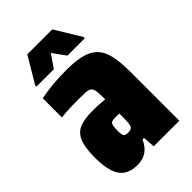

<svg xmlns="http://www.w3.org/2000/svg" viewBox="-212 -771 859 859"><g transform="rotate(-45 218.0 -341.5)"><path d="M131 8Q91 8 66 -9Q41 -26 30 -61.5Q19 -97 19 -150Q19 -215 33.5 -248.5Q48 -282 78.5 -294Q109 -306 156 -306Q165 -306 174 -306Q183 -306 193 -305.5Q203 -305 213.5 -304Q224 -303 236 -302V-322Q236 -346 233 -359.5Q230 -373 221.5 -379Q213 -385 196.5 -386Q180 -387 154 -387Q133 -387 113 -386.5Q93 -386 75.5 -385Q58 -384 42 -382V-503Q80 -511 121.5 -514.5Q163 -518 206 -518Q255 -518 289.5 -511Q324 -504 346.5 -488.5Q369 -473 381 -448.5Q393 -424 398 -389Q403 -354 403 -307V0H241L237 -57H227Q218 -36 204.5 -21.5Q191 -7 172.5 0.5Q154 8 131 8ZM205 -124Q213 -124 218 -125.5Q223 -127 226.5 -130.5Q230 -134 232 -139Q234 -145 235 -157Q236 -169 236 -186V-213H207Q195 -213 188 -209.5Q181 -206 178.5 -195.5Q176 -185 176 -165Q176 -149 177.5 -140Q179 -131 185.5 -127.5Q192 -124 205 -124ZM59 -560V-568L132 -691H290L365 -568V-560H255L211 -621L169 -560Z"/></g></svg>

Font: Saira Condensed Black
Style: Regular
Weight: 900
Width: 3
Designer: Hector Gatti with collaboration of the Omnibus-Type team
Foundry: Omnibus-Type
Version: Version 1.101